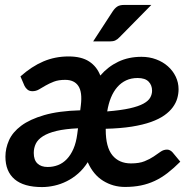

<svg xmlns="http://www.w3.org/2000/svg" viewBox="-20 -751 787 779"><path d="M296.5 -230.5Q244 -228 209.5 -219.8Q175 -211.5 154.2 -198.2Q133.5 -185 125.2 -167.8Q117 -150.5 117 -130.5Q117 -102 131.8 -87.8Q146.5 -73.5 173.5 -73.5Q195.5 -73.5 215.5 -81.2Q235.5 -89 251.2 -105.5Q267 -122 278 -147.2Q289 -172.5 293.5 -207.5ZM538.5 -434.5Q512.5 -434.5 492 -425Q471.5 -415.5 456 -397.8Q440.5 -380 430.2 -355Q420 -330 415 -299Q471 -303.5 506.5 -311.5Q542 -319.5 562 -330.5Q582 -341.5 589.5 -355Q597 -368.5 597 -383Q597 -405.5 582.8 -420Q568.5 -434.5 538.5 -434.5ZM711.5 -95Q685 -68.5 659.8 -49Q634.5 -29.5 607.8 -17Q581 -4.5 551.5 1.5Q522 7.5 487 7.5Q439 7.5 398.8 -17.2Q358.5 -42 336 -93Q319 -66 297.2 -47Q275.5 -28 251 -15.8Q226.5 -3.5 200.8 2.2Q175 8 150.5 8Q76.5 8 39.2 -23.8Q2 -55.5 2 -115.5Q2 -149 16.5 -181.8Q31 -214.5 66 -240.8Q101 -267 159.5 -284Q218 -301 305.5 -303.5L308 -324Q314.5 -377 298 -402Q281.5 -427 244.5 -427Q217.5 -427 198.8 -419.8Q180 -412.5 165.2 -404Q150.5 -395.5 138.2 -388.2Q126 -381 111.5 -381Q99.5 -381 91.8 -387.2Q84 -393.5 79.5 -402.5L63 -441Q108.5 -481.5 156 -501.8Q203.5 -522 258 -522Q310.5 -522 341.8 -501.5Q373 -481 387 -444.5Q418 -480.5 459.8 -500.5Q501.5 -520.5 554 -520.5Q586 -520.5 613.5 -510.2Q641 -500 661.2 -482Q681.5 -464 693 -440Q704.5 -416 704.5 -389Q704.5 -370.5 699.2 -352Q694 -333.5 681.2 -316Q668.5 -298.5 647 -283.2Q625.5 -268 592.8 -256.2Q560 -244.5 514.5 -237.2Q469 -230 409 -228.5V-224.5Q409 -154 436 -121Q463 -88 511.5 -88Q545 -88 566.5 -96.8Q588 -105.5 603.5 -116Q619 -126.5 631.2 -135.2Q643.5 -144 658 -144Q664 -144 669.8 -141Q675.5 -138 680 -133ZM594 -731 465.5 -600.5Q456 -590.5 447.5 -586.8Q439 -583 426 -583H358L437 -704.5Q445.5 -717.5 455.5 -724.2Q465.5 -731 484 -731Z"/></svg>

Font: Lato 2
Style: Bold Italic
Weight: 700
Italic angle: -7°
Designer: Lukasz Dziedzic with Adam Twardoch and Botio Nikoltchev
Foundry: tyPoland Lukasz Dziedzic
Version: Version 2.015; 2015-08-06; http://www.latofonts.com/